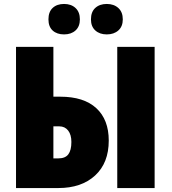

<svg xmlns="http://www.w3.org/2000/svg" viewBox="-20 -951 871 971"><path d="M61 -714H250V-462H285Q404 -462 467 -404Q530 -346 530 -240Q530 -127 461 -63.5Q392 0 275 0H61ZM573 -714H762V0H573ZM275 -150Q310 -150 325.5 -170.5Q341 -191 341 -233Q341 -270 324.5 -291Q308 -312 280 -312H250V-150ZM304 -931Q340 -931 362 -910.5Q384 -890 384 -853Q384 -817 362 -797Q340 -777 304 -777Q268 -777 246.5 -796.5Q225 -816 225 -853Q225 -891 246.5 -911Q268 -931 304 -931ZM520 -931Q556 -931 578.5 -910.5Q601 -890 601 -853Q601 -817 578.5 -797Q556 -777 520 -777Q484 -777 462 -797Q440 -817 440 -853Q440 -891 462 -911Q484 -931 520 -931Z"/></svg>

Font: Noto Sans Display Black Narrow
Style: Regular
Weight: 900
Width: 4
Designer: Monotype Design team
Foundry: Monotype Imaging Inc.
Version: Version 1.000